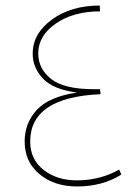

<svg xmlns="http://www.w3.org/2000/svg" viewBox="-20 -661 476 693"><path d="M410 -49 418 -31Q350 12 258 12Q176 12 122.5 -32.5Q69 -77 69 -150Q69 -217 113 -264.5Q157 -312 258 -327Q172 -338 135 -377.5Q98 -417 98 -467Q98 -540 167.5 -590.5Q237 -641 340 -641L341 -620Q245 -620 181.5 -576Q118 -532 118 -468Q118 -413 164.5 -376Q211 -339 320 -339H341L343 -321Q89 -310 89 -150Q89 -86 137 -48Q185 -10 258 -10Q341 -10 410 -49Z"/></svg>

Font: FiraGO Thin
Style: Regular
Weight: 100
Designer: bBox Type
Foundry: bBox Type GmbH
Version: Version 1.001;PS 001.001;hotconv 1.0.88;makeotf.lib2.5.64775